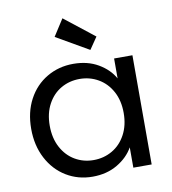

<svg xmlns="http://www.w3.org/2000/svg" viewBox="-87 -864 850 949"><g transform="rotate(-10 338.0 -389.5)"><path d="M43 -276Q43 -360 77 -423.5Q111 -487 170.5 -522Q230 -557 303 -557Q375 -557 428 -526Q481 -495 507 -448V-548H599V0H507V-102Q480 -54 426.5 -22.5Q373 9 302 9Q229 9 170 -27Q111 -63 77 -128Q43 -193 43 -276ZM507 -275Q507 -337 482 -383Q457 -429 414.5 -453.5Q372 -478 321 -478Q270 -478 228 -454Q186 -430 161 -384Q136 -338 136 -276Q136 -213 161 -166.5Q186 -120 228 -95.5Q270 -71 321 -71Q372 -71 414.5 -95.5Q457 -120 482 -166.5Q507 -213 507 -275ZM236 -704 290 -788 440 -670 399 -610Z"/></g></svg>

Font: Fz Poppins
Style: Regular
Weight: 400
Designer: Ninad Kale (Devanagari), Jonny Pinhorn (Latin)
Foundry: Indian Type Foundry
Version: Vit hóa bi Vntype.Com & FontZin.Com